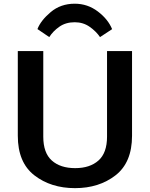

<svg xmlns="http://www.w3.org/2000/svg" viewBox="-20 -981 793 1016"><path d="M74.2 -262.7Q74.2 -121.1 161.9 -53.2Q249.5 14.6 377 14.6Q503.9 14.6 591.3 -53.2Q678.7 -121.1 678.7 -262.7V-710.9H546.4V-257.8Q546.4 -171.9 501 -131.6Q455.6 -91.3 377.9 -91.3Q299.3 -91.3 254.2 -131.6Q209 -171.9 209 -257.8V-710.9H74.2ZM240.7 -784.7Q260.7 -816.4 294.4 -839.8Q328.1 -863.3 375.5 -863.3Q420.4 -863.3 454.8 -838.9Q489.3 -814.5 509.3 -784.7L573.2 -826.7Q551.8 -879.4 497.6 -920.4Q443.4 -961.4 375.5 -961.4Q300.8 -961.4 248 -916.7Q195.3 -872.1 178.2 -827.1Z"/></svg>

Font: Roboto Flex
Style: wght 600 wdth 140 opsz 13.0 GRAD 0.00 slnt 0.00 XTRA 468 XOPQ 96 YOPQ 79 YTLC 514 YTUC 712 YTAS 750 YTDE -203.00 YTFI 738
Weight: 600
Width: 8
Designer: Berlow after Robertson
Foundry: Google
Version: Version 3.100